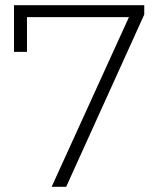

<svg xmlns="http://www.w3.org/2000/svg" viewBox="-20 -720 621 740"><path d="M179 0 487 -676 505 -654H58L84 -678V-520H34V-700H536V-664L235 0Z"/></svg>

Font: Modern
Style: Regular
Weight: 300
Designer: Julieta Ulanovsky
Foundry: Julieta Ulanovsky
Version: Version 8.000